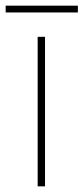

<svg xmlns="http://www.w3.org/2000/svg" viewBox="-43 -658 295 678"><path d="M116 0H90V-528H116ZM232 -638V-614H-23V-638Z"/></svg>

Font: Noto Sans Symbols Thin
Style: Regular
Weight: 250
Version: Version 2.002